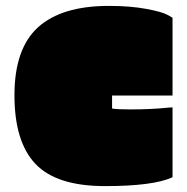

<svg xmlns="http://www.w3.org/2000/svg" viewBox="-20 -621 633 651"><path d="M565 -20Q500 10 336 10Q172 10 100.5 -65Q29 -140 29 -298Q29 -456 109 -528.5Q189 -601 349 -601Q421 -601 475 -591Q529 -581 547 -571L565 -561V-297H360V-253Q378 -250 421 -250Q493 -250 550 -256L565 -257Z"/></svg>

Font: Erica One
Style: Regular
Weight: 400
Designer: Miguel Hernandez
Foundry: Miguel Hernandez
Version: Version 1.003